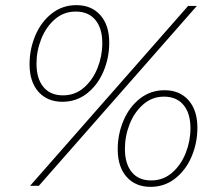

<svg xmlns="http://www.w3.org/2000/svg" viewBox="-20 -723 848 747"><path d="M95 -473Q95 -532 117.5 -585Q140 -638 181.5 -670.5Q223 -703 277 -703Q336 -703 370.5 -664Q405 -625 405 -557Q405 -498 382.5 -445Q360 -392 318.5 -359.5Q277 -327 223 -327Q164 -327 129.5 -366Q95 -405 95 -473ZM712 -700H746L131 0H97ZM378 -555Q378 -613 351 -645.5Q324 -678 275 -678Q228 -678 193.5 -648Q159 -618 140.5 -571.5Q122 -525 122 -475Q122 -417 149 -384.5Q176 -352 225 -352Q272 -352 306.5 -382Q341 -412 359.5 -458.5Q378 -505 378 -555ZM438 -142Q438 -201 460.5 -254Q483 -307 524.5 -339.5Q566 -372 620 -372Q679 -372 713.5 -333Q748 -294 748 -226Q748 -167 725.5 -114Q703 -61 661.5 -28.5Q620 4 566 4Q507 4 472.5 -35Q438 -74 438 -142ZM721 -224Q721 -282 694 -314.5Q667 -347 618 -347Q572 -347 537.5 -317Q503 -287 484.5 -240.5Q466 -194 466 -144Q466 -86 492.5 -53.5Q519 -21 568 -21Q615 -21 649.5 -51Q684 -81 702.5 -127.5Q721 -174 721 -224Z"/></svg>

Font: Montserrat Alternates ExLight
Style: Italic
Weight: 275
Italic angle: -11.3°
Designer: Julieta Ulanovsky
Foundry: Julieta Ulanovsky
Version: Version 7.200